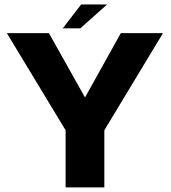

<svg xmlns="http://www.w3.org/2000/svg" viewBox="-20 -820 746 840"><path d="M271 -243.5H432.5L693 -675H508.5L345.5 -382H358.5L194 -675H10ZM267 0H436.5V-340H267ZM254.5 -696H331.5L448.5 -800.5H335Z"/></svg>

Font: Anybody UltraCondensed Thin
Style: Bold
Weight: 700
Version: Version 1.111